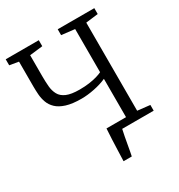

<svg xmlns="http://www.w3.org/2000/svg" viewBox="-211 -883 1122 1204"><g transform="rotate(-30 350.0 -281.5)"><path d="M330.5 180Q332 141.5 333.2 103Q334.5 64.5 336.2 25.5Q338 -13.5 340.5 -51.5H482V-329Q443.5 -311.5 393 -301.2Q342.5 -291 299 -291Q232.5 -291 190 -304.5Q147.5 -318 123.8 -340.8Q100 -363.5 89.8 -391.8Q79.5 -420 77.2 -450.2Q75 -480.5 75 -508V-688.5L10 -699.5V-743H249.5V-699.5L155.5 -688.5V-535Q155.5 -496 158.5 -462Q161.5 -428 175.8 -401.8Q190 -375.5 223.5 -361Q257 -346.5 317.5 -346.5Q356 -346.5 387.5 -351Q419 -355.5 443 -362.5Q467 -369.5 482 -377V-689.5L386.5 -700.5V-743H651.5V-700.5L562.5 -689.5V-51.5L652.5 -41.5V0H424.5Q419.5 21.5 414.5 48.2Q409.5 75 404.8 101.5Q400 128 396.2 149.2Q392.5 170.5 390 180Z"/></g></svg>

Font: Merriweather 20pt Light
Style: Regular
Weight: 300
Version: Version 2.100